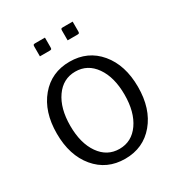

<svg xmlns="http://www.w3.org/2000/svg" viewBox="-155 -732 779 840"><g transform="rotate(-30 235.0 -312.5)"><path d="M275 -570V-619Q275 -626 277 -628Q279 -630 286 -630H335V-581Q335 -574 333 -572Q331 -570 324 -570ZM135 -570V-619Q135 -626 137 -628Q139 -630 146 -630H195V-581Q195 -574 193 -572Q191 -570 184 -570ZM135.5 -381.5Q98 -328 98 -240Q98 -152 135.5 -98.5Q173 -45 235 -45Q297 -45 334.5 -98.5Q372 -152 372 -240Q372 -328 334.5 -381.5Q297 -435 235 -435Q173 -435 135.5 -381.5ZM86.5 -62.5Q30 -130 30 -240Q30 -350 86.5 -417.5Q143 -485 235 -485Q327 -485 383.5 -417.5Q440 -350 440 -240Q440 -130 383.5 -62.5Q327 5 235 5Q143 5 86.5 -62.5Z"/></g></svg>

Font: Glametrix
Style: Regular
Weight: 500
Designer: gluk
Foundry: gluk
Version: Version 0.40